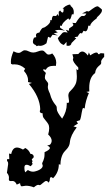

<svg xmlns="http://www.w3.org/2000/svg" viewBox="-20 -802 484 827"><path d="M15.1 -95.2Q15.1 -107.4 10.3 -107.9L10.7 -116.7H20L19 -140.6L28.3 -138.7Q34.2 -166.5 53.2 -166.5Q63.5 -166.5 79.1 -157.7L88.9 -164.6Q105 -155.8 110.8 -139.6Q125.5 -138.7 125.5 -125L116.7 -115.2L120.6 -106.9Q117.7 -105.5 117.7 -102.5L120.6 -95.7L112.3 -85.9Q101.6 -92.3 94.2 -92.3Q85 -92.3 85 -79.6Q85 -68.4 88.4 -59.6L100.1 -69.8Q110.8 -62.5 122.6 -62.5Q127 -62.5 134 -64.5Q141.1 -66.4 147.7 -69.6Q154.3 -72.8 159.2 -77.6Q164.1 -82.5 164.1 -88.4L161.6 -97.2Q161.6 -100.1 163.3 -103Q165 -106 166.7 -110.4Q168.5 -114.7 170.2 -121.6Q171.9 -128.4 171.9 -139.2V-146.5Q194.8 -156.7 194.8 -164.6Q194.8 -170.4 183.1 -174.8L195.3 -178.7Q202.6 -186.5 202.6 -195.8Q202.6 -209 187.5 -222.7Q191.9 -237.8 191.9 -250Q191.9 -260.7 187.5 -268.1Q183.1 -275.4 177.7 -281.5Q172.4 -287.6 168 -293.9Q163.6 -300.3 163.6 -310.1V-314Q151.4 -314.5 151.4 -323.2L153.3 -331.1Q151.9 -384.3 104.5 -440.4L117.7 -444.8L100.6 -448.7L101.1 -455.1Q101.1 -477.1 83 -496.6L88.4 -505.9Q68.4 -524.9 42 -524.9L33.7 -524.4L27.3 -527.3L26.9 -537.6Q26.9 -554.7 38.1 -581.1Q50.8 -574.2 60.1 -574.2Q64.5 -574.2 67.6 -575.9Q70.8 -577.6 73.7 -579.8Q76.7 -582 79.8 -583.7Q83 -585.4 87.4 -585.4Q95.2 -585.4 104.2 -580.6Q113.3 -575.7 123 -575.7Q131.8 -575.7 142.6 -580.1Q153.3 -584.5 160.6 -584.5Q166 -584.5 169.4 -581.8Q172.9 -579.1 175.8 -575.7Q178.7 -572.3 181.9 -569.6Q185.1 -566.9 189.9 -566.9Q197.3 -566.9 205.1 -571.8Q222.2 -553.2 222.2 -531.7L220.7 -518.1L212.9 -518.6Q184.6 -518.6 177.7 -501.5L168.5 -503.4L165.5 -502Q165.5 -498.5 177.7 -487.8Q173.3 -476.6 173.3 -468.8Q173.3 -463.4 175.5 -460Q177.7 -456.5 180.4 -453.4Q183.1 -450.2 185.3 -447Q187.5 -443.8 187.5 -439.5L186 -427.7Q186 -417 194.8 -399.4Q199.7 -380.9 205.1 -371.1Q210.4 -361.3 214.8 -355.7Q219.2 -350.1 221.9 -346.4Q224.6 -342.8 224.6 -336.4V-332Q224.6 -319.8 247.6 -291Q267.6 -321.3 267.6 -354V-359.9L272.5 -358.4Q277.3 -358.4 277.3 -367.2L274.4 -389.2Q274.4 -400.4 280 -406.7Q285.6 -413.1 292.7 -420.4Q299.8 -427.7 305.4 -439.5Q311 -451.2 311 -473.1L309.1 -504.9Q312.5 -500.5 315.4 -500.5Q317.4 -500.5 317.4 -505.4L316.9 -511.7Q293.9 -534.7 293.9 -546.4L295.9 -552.7L292 -568.4L317.4 -569.3Q325.2 -580.1 334.5 -580.1Q345.7 -580.1 358.4 -563L362.8 -576.2L368.7 -563.5Q386.7 -575.7 395 -575.7Q401.4 -575.7 402.8 -568.8H409.7L409.2 -570.3Q409.2 -572.8 417 -572.8L428.7 -571.8V-557.1Q415.5 -544.4 415.5 -536.1L416 -531.2Q416 -526.9 412.4 -523.7Q408.7 -520.5 404.3 -516.6Q399.9 -512.7 395.5 -505.9Q391.1 -499 389.6 -487.3Q364.3 -469.2 364.3 -422.9L364.7 -408.2L352.1 -406.2L362.8 -400.9Q356 -385.3 351.3 -368.9Q346.7 -352.5 344.7 -334.5L338.9 -336.9Q336.4 -336.9 335 -331.1Q333.5 -325.2 332 -317.1Q330.6 -309.1 328.9 -299.8Q327.1 -290.5 324.2 -284.2L309.6 -279.3L315.9 -270L296.4 -257.8L310.5 -253.4Q284.2 -219.2 281.2 -191.4Q280.3 -180.7 277.1 -174.1Q273.9 -167.5 269.5 -162.1Q265.1 -156.7 260 -151.6Q254.9 -146.5 250.7 -138.9Q246.6 -131.3 243.7 -120.4Q240.7 -109.4 240.2 -92.3L233.4 -94.7Q233.4 -59.6 208.5 -34.2Q203.6 -39.1 200.2 -39.1Q194.3 -39.1 194.3 -24.9L189.9 -15.1Q184.6 -22.5 178.7 -22.5Q175.8 -22.5 171.9 -19.5Q168 -16.6 164.1 -13.4Q160.2 -10.3 156.7 -7.3Q153.3 -4.4 150.9 -4.4L145 -5.9Q138.2 -5.9 126 4.9Q108.4 -2 91.3 -2L73.7 0.5Q67.9 0.5 66.4 -13.2L52.2 -6.8Q45.4 -22.5 33.7 -22.5L25.9 -22Q18.1 -22 18.1 -29.8L18.6 -36.6Q18.6 -47.9 9.8 -57.6ZM136.2 -642.1 134.8 -649.9Q134.8 -660.6 149.4 -661.6Q160.2 -682.6 166.5 -682.6H167Q168.9 -682.6 173.8 -685.3Q178.7 -688 183.8 -692.4Q189 -696.8 192.9 -701.9Q196.8 -707 196.8 -711.9L196.3 -715.8L203.1 -714.8Q203.6 -733.9 211.9 -733.9L217.8 -732.9Q224.6 -732.9 227.5 -741.7L233.4 -731.9L232.9 -751L238.8 -756.8Q245.1 -748 249.5 -748Q253.9 -748 253.9 -761.2V-764.6L249.5 -765.1L262.2 -775.4Q274.9 -782.2 279.3 -782.2Q284.2 -782.2 284.2 -777.3V-776.4Q297.9 -767.1 297.9 -750L296.9 -740.2H289.6Q284.2 -717.3 279.3 -717.3Q276.4 -717.3 274.4 -723.1Q246.6 -703.1 246.6 -690.9L238.3 -691.4L239.3 -682.1L260.7 -668.5Q249.5 -673.3 233.9 -673.3Q224.6 -673.3 216.8 -670.4L229 -662.6L210.9 -657.7L229.5 -649.4L206.1 -652.3L197.3 -639.2L187 -643.6L180.2 -615.7Q166 -604.5 152.8 -604.5L144.5 -605.5L138.2 -603L132.8 -608.4Q121.6 -612.3 121.6 -622.1Q121.6 -630.4 126.5 -639.6ZM247.1 -658.2Q251 -663.6 259.8 -663.6L271.5 -661.6L263.2 -673.8L275.4 -669.9Q277.8 -669.9 277.8 -671.9L276.9 -676.3Q276.9 -678.7 279.8 -680.9Q282.7 -683.1 286.4 -685.3Q290 -687.5 293 -689.9Q295.9 -692.4 295.9 -695.3Q295.9 -699.2 291 -703.6L306.2 -702.6Q324.2 -733.4 334.5 -733.4L339.8 -732.9Q346.7 -732.9 352.1 -744.1H333.5L354.5 -754.4L359.9 -752.4Q362.3 -752.4 367.2 -755.9Q372.1 -759.3 377.7 -763.7Q383.3 -768.1 389.6 -771.5Q396 -774.9 401.4 -774.9Q401.9 -774.9 404.5 -772.9Q407.2 -771 410.6 -768.3Q414.1 -765.6 416.7 -763.2Q419.4 -760.7 419.4 -759.8Q419.4 -752.4 415.8 -747.1Q412.1 -741.7 408 -737.3Q403.8 -732.9 400.1 -729.7Q396.5 -726.6 396.5 -723.6V-723.1Q368.7 -703.1 368.7 -690.9L360.4 -691.4Q357.4 -667 347.2 -667L339.8 -669.4L333 -657.7L328.1 -659.7Q322.3 -659.7 314.9 -644.5Q301.3 -642.6 301.3 -640.1L308.6 -637.2L288.1 -616.7Q286.1 -604.5 273.4 -604.5L266.6 -605.5V-621.6L254.9 -608.4Q236.3 -613.8 229 -637.7Z"/></svg>

Font: Truetypewriter PolyglOTT
Style: Regular
Weight: 400
Designer: Sergey Beatoff a.k.a. Sam_T
Version: Version 3.76